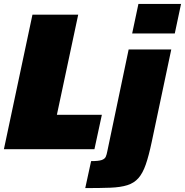

<svg xmlns="http://www.w3.org/2000/svg" viewBox="-25 -763 946 982"><path d="M-5 0 141 -688H375L266 -176H496L458 0ZM651 -592 683 -743H901L869 -592ZM411 199 441 61Q479 61 495 55.5Q511 50 516 38.5Q521 27 524 10L633 -510H851L751 -37Q736 34 720.5 78.5Q705 123 683 148Q661 173 626.5 184Q592 195 539.5 197Q487 199 411 199Z"/></svg>

Font: Saira Black
Style: Italic
Weight: 900
Italic angle: -12°
Designer: Hector Gatti with collaboration of the Omnibus-Type team
Foundry: Omnibus-Type
Version: Version 1.100; ttfautohint (v1.8.3)